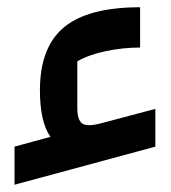

<svg xmlns="http://www.w3.org/2000/svg" viewBox="-20 -517 470 529"><path d="M20 -8V-113L119 -140Q90 -181 90 -268Q90 -387 156.5 -442Q223 -497 366 -497V-386Q318 -386 271 -376Q224 -366 193 -348V-219Q193 -186 207 -176.5Q221 -167 261 -178L408 -217V-113Z"/></svg>

Font: Changa ExtraLight Medium
Style: Regular
Weight: 500
Version: Version 3.002; ttfautohint (v1.8.2)